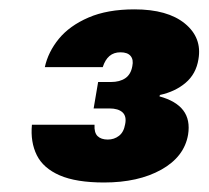

<svg xmlns="http://www.w3.org/2000/svg" viewBox="-20 -734 441 406"><path d="M74.8 -592.1Q81.8 -624.2 104.5 -652Q127.3 -679.7 167.1 -696.9Q206.9 -714.2 264.3 -714.2Q334.4 -714.2 371 -684.2Q407.6 -654.2 399.6 -608.6Q394.6 -577.6 372.5 -558.9Q350.5 -540.2 318.2 -533.2L317.2 -530.2Q352.3 -520.6 367.5 -500.6Q382.7 -480.6 377.7 -449.2Q369.7 -402.4 321 -375.2Q272.4 -348.1 200 -348.1Q141.1 -348.1 106.3 -363.2Q71.5 -378.3 57.8 -405.9Q44.1 -433.6 47.5 -470.2H179.9Q178.9 -453.5 186.3 -446.2Q193.8 -438.9 207.9 -438.9Q221.4 -438.9 231.5 -446.7Q241.7 -454.4 244.6 -471.2Q248.1 -488 239.1 -496.4Q230 -504.7 211.3 -504.7H178L187.5 -560.6H214.6Q233.3 -560.6 245.1 -568.7Q256.8 -576.8 259.8 -594.1Q262.7 -607.8 256.2 -615.6Q249.8 -623.4 234.7 -623.4Q220.7 -623.4 211.4 -615.5Q202.2 -607.6 197.3 -592.1Z"/></svg>

Font: Poppins Variable
Style: Italic
Weight: 100
Italic angle: -10°
Designer: Jonny Pinhorn
Foundry: Indian Type Foundry
Version: Version 6.000